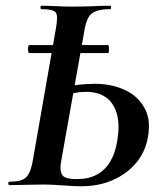

<svg xmlns="http://www.w3.org/2000/svg" viewBox="-20 -645 571 669"><path d="M82 -460Q79 -460 78 -467Q77 -474 78 -481Q79 -488 82 -488H356Q359 -488 359.5 -481Q360 -474 359.5 -467Q359 -460 356 -460ZM263 4Q238 4 199.5 1Q161 -2 131 -2Q98 -2 67 -1Q36 0 13 0Q9 0 9 -6Q9 -12 13 -12Q41 -12 56.5 -18Q72 -24 80.5 -40Q89 -56 94 -84L175 -547Q183 -591 174 -602Q165 -613 125 -613Q121 -613 121 -619Q121 -625 125 -625Q148 -625 175 -623.5Q202 -622 233 -622Q275 -622 307 -623.5Q339 -625 364 -625Q367 -625 367 -619Q367 -613 364 -613Q332 -613 314 -606Q296 -599 287.5 -583Q279 -567 274 -538L192 -77Q188 -52 196 -36.5Q204 -21 247 -21Q289 -21 317.5 -36.5Q346 -52 363.5 -81Q381 -110 388 -151Q398 -208 387.5 -247Q377 -286 349.5 -305.5Q322 -325 280 -325Q260 -325 238 -321Q216 -317 193 -311L189 -336Q220 -346 251.5 -349.5Q283 -353 311 -353Q367 -353 413 -332.5Q459 -312 483 -270Q507 -228 495 -165Q486 -115 454 -77Q422 -39 373 -17.5Q324 4 263 4Z"/></svg>

Font: Cormorant Infant Light
Style: Italic
Weight: 300
Italic angle: -10°
Designer: Christian Thalmann (Catharsis Fonts)
Foundry: Catharsis Fonts
Version: Version 4.001